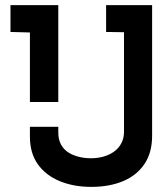

<svg xmlns="http://www.w3.org/2000/svg" viewBox="-20 -720 648 751"><path d="M575 -700H395V-595L465 -594V-204Q465 -180 455 -160.5Q445 -141 427.5 -128Q410 -115 386.5 -108Q363 -101 336 -101Q309 -101 285 -107.5Q261 -114 244 -126Q227 -138 217.5 -157Q208 -176 208 -202V-224H97V-186Q97 -121 128 -77.5Q159 -34 213.5 -11.5Q268 11 337 11Q408 11 461.5 -11.5Q515 -34 545 -78.5Q575 -123 575 -189ZM208 -700H21V-595L97 -593V-321H208Z"/></svg>

Font: Advent Pro Expanded
Style: Bold
Weight: 700
Width: 7
Designer: VivaRado, Andreas Kalpakidis
Foundry: VivaRado, Andreas Kalpakidis
Version: Version 3.000